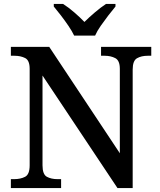

<svg xmlns="http://www.w3.org/2000/svg" viewBox="-20 -951 810 971"><path d="M35 0V-45H51Q84 -45 107 -57Q130 -69 130 -115V-603Q130 -646 107 -657.5Q84 -669 53 -669H35V-714H229L586 -176V-603Q586 -645 563 -657Q540 -669 509 -669H491V-714H745V-669H727Q695 -669 673 -656.5Q651 -644 651 -599V0H574L195 -569V-115Q195 -69 217 -57Q239 -45 271 -45H289V0ZM355 -771Q344 -794 326 -820.5Q308 -847 288 -873Q268 -899 252 -918V-931H299Q326 -914 355.5 -888.5Q385 -863 407 -840Q430 -863 460 -888.5Q490 -914 516 -931H564V-918Q548 -899 528 -873Q508 -847 489.5 -820.5Q471 -794 461 -771Z"/></svg>

Font: Noto Serif Sinhala Medium
Style: Regular
Weight: 500
Designer: Jelle Bosma - Monotype Design Team
Foundry: Monotype Imaging Inc.
Version: Version 2.007; ttfautohint (v1.8.4.7-5d5b)